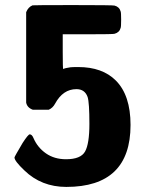

<svg xmlns="http://www.w3.org/2000/svg" viewBox="-20 -714 590 756"><path d="M109 -282Q87 -290 83 -310V-666Q91 -686 108 -693Q112 -694 269 -694Q426 -694 431 -692Q450 -687 455 -669Q457 -664 457 -637Q457 -609 455 -604Q450 -586 431 -581Q426 -579 326 -579H227V-510Q227 -442 229 -442Q235 -446 257 -449Q263 -450 288 -450Q383 -450 436 -397Q494 -339 494 -222Q494 22 241 22Q143 22 76 -43Q37 -80 37 -94Q37 -97 69 -151Q91 -185 97 -185Q106 -185 112 -170Q128 -133 161 -110Q194 -87 240 -87Q298 -87 315 -117.5Q332 -148 332 -226Q332 -310 325 -332Q314 -363 281 -363Q228 -363 197 -306Q188 -289 172 -282Z"/></svg>

Font: KaTeX_SansSerif
Style: Bold
Weight: 700
Version: Version 1.1; ttfautohint (v1.3)